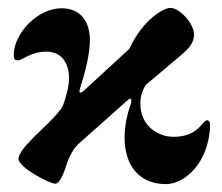

<svg xmlns="http://www.w3.org/2000/svg" viewBox="-20 -454 564 487"><path d="M401 13C447 13 510 -39 513 -137C513 -142 511 -149 505 -149C503 -149 498 -146 492 -138C473 -115 449 -107 420 -107C376 -107 335 -140 336 -192C336 -208 340 -222 349 -238L438 -313C463 -334 472 -347 472 -367C472 -395 435 -434 412 -434C396 -434 343 -406 308 -330L197 -228C191 -222 187 -219 183 -219C182 -219 181 -221 182 -226C197 -274 208 -318 208 -352C208 -400 184 -433 136 -433C75 -433 15 -369 15 -315C15 -302 18 -301 26 -301C37 -301 58 -323 97 -323C139 -323 155 -291 155 -256C155 -234 148 -209 140 -187C130 -164 78 -120 60 -100C41 -81 28 -64 27 -52C25 -30 106 12 120 12C132 12 144 -19 151 -43C156 -57 165 -75 178 -88L305 -201C308 -203 310 -204 311 -204C312 -204 313 -203 313 -200V-194C302 -164 296 -133 296 -105C296 -38 330 13 401 13Z"/></svg>

Font: EB Garamond
Style: Bold
Weight: 700
Designer: Georg Duffner and Octavio Pardo
Foundry: Georg Duffner
Version: Version 1.000;PS 001.000;hotconv 1.0.88;makeotf.lib2.5.64775